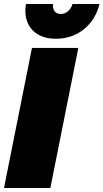

<svg xmlns="http://www.w3.org/2000/svg" viewBox="-25 -941 518 961"><path d="M367 -701 227 0H-5L135 -701ZM279 -871Q299 -871 315 -884.5Q331 -898 338 -921H473Q453 -841 394 -794Q335 -747 255 -747Q184 -747 143 -785Q102 -823 102 -888Q102 -903 105 -921H240Q238 -898 248.5 -884.5Q259 -871 279 -871Z"/></svg>

Font: Gontserrat Black
Style: Italic
Weight: 900
Italic angle: -11.3°
Designer: Julieta Ulanovsky
Foundry: Julieta Ulanovsky
Version: Version 6.001